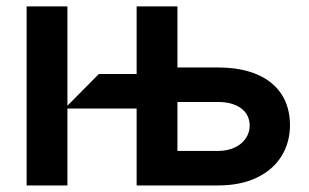

<svg xmlns="http://www.w3.org/2000/svg" viewBox="-20 -565 942 585"><path d="M644.2 -359.4Q713.1 -359.4 762.3 -338.6Q811.4 -317.8 837.4 -278.4Q863.3 -239 863.6 -183.9Q863.3 -130 837.2 -88.4Q811.1 -46.9 761.7 -23.4Q712.4 0 644.2 0H396.3V-234.4H185.4V0H61.1V-545.5H185.4V-242.9L281.2 -339.5H396.3V-545.5H520.6V-359.4ZM644.2 -105.1Q671.9 -105.1 693.7 -114.9Q715.6 -124.6 728 -142.2Q740.4 -159.8 740.8 -181.8Q740.4 -216.6 714 -235.4Q687.5 -254.3 644.2 -254.3H520.6V-105.1Z"/></svg>

Font: Riot Sans
Style: Bold
Weight: 600
Designer: Rasmus Andersson
Foundry: rsms
Version: Version 4.001